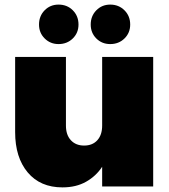

<svg xmlns="http://www.w3.org/2000/svg" viewBox="-20 -812 737 836"><path d="M647 -564V0H424.8V-85.9Q398.4 -45.4 355 -20.8Q311.5 3.9 252 3.9Q155.3 3.9 100.6 -61.3Q45.9 -126.5 45.9 -236.8V-564H267.1V-265.1Q267.1 -224.6 288.6 -201.4Q310.1 -178.2 346.2 -178.2Q382.8 -178.2 403.8 -201.4Q424.8 -224.6 424.8 -265.1V-564ZM234.9 -620.1Q199.2 -620.1 174.6 -644.5Q149.9 -668.9 149.9 -705.1Q149.9 -742.2 174.3 -767.1Q198.7 -792 234.9 -792Q272.5 -792 297.1 -767.1Q321.8 -742.2 321.8 -705.1Q321.8 -668.9 296.9 -644.5Q272 -620.1 234.9 -620.1ZM460 -620.1Q423.8 -620.1 399.4 -644.5Q375 -668.9 375 -705.1Q375 -742.2 399.4 -767.1Q423.8 -792 460 -792Q497.1 -792 522 -767.1Q546.9 -742.2 546.9 -705.1Q546.9 -668.9 522 -644.5Q497.1 -620.1 460 -620.1Z"/></svg>

Font: SVN-Poppins Black
Style: Regular
Weight: 900
Designer: Ninad Kale (Devanagari), Jonny Pinhorn (Latin)
Foundry: Indian Type Foundry
Version: Version 3.002 2017